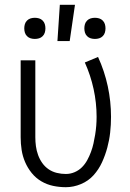

<svg xmlns="http://www.w3.org/2000/svg" viewBox="-20 -771 540 799"><path d="M254 8Q227 8 201 2.5Q175 -3 152 -16.5Q129 -30 112 -51Q95 -72 84.5 -96.5Q74 -121 70 -147Q66 -173 66 -200V-520H127V-200Q127 -181 129.5 -162.5Q132 -144 138.5 -126Q145 -108 156 -92.5Q167 -77 182.5 -66.5Q198 -56 216.5 -51.5Q235 -47 254 -47Q273 -47 290.5 -54.5Q308 -62 321 -75Q334 -88 343 -104.5Q352 -121 358.5 -138.5Q365 -156 369 -174Q373 -192 376 -210.5Q379 -229 380.5 -247.5Q382 -266 382 -285Q382 -343 369.5 -400.5Q357 -458 333 -511L388 -534Q415 -475 428.5 -412Q442 -349 442 -285Q442 -252 438.5 -220Q435 -188 426.5 -156.5Q418 -125 404.5 -95.5Q391 -66 369.5 -42Q348 -18 317 -5Q286 8 254 8ZM375 -609Q366 -609 357.5 -611.5Q349 -614 342.5 -620.5Q336 -627 333.5 -635.5Q331 -644 331 -653Q331 -662 333.5 -670.5Q336 -679 342.5 -685.5Q349 -692 357.5 -694.5Q366 -697 375 -697Q384 -697 392.5 -694.5Q401 -692 407.5 -685.5Q414 -679 416.5 -670.5Q419 -662 419 -653Q419 -644 416.5 -635.5Q414 -627 407.5 -620.5Q401 -614 392.5 -611.5Q384 -609 375 -609ZM125 -609Q116 -609 107.5 -611.5Q99 -614 92.5 -620.5Q86 -627 83.5 -635.5Q81 -644 81 -653Q81 -662 83.5 -670.5Q86 -679 92.5 -685.5Q99 -692 107.5 -694.5Q116 -697 125 -697Q134 -697 142.5 -694.5Q151 -692 157.5 -685.5Q164 -679 166.5 -670.5Q169 -662 169 -653Q169 -644 166.5 -635.5Q164 -627 157.5 -620.5Q151 -614 142.5 -611.5Q134 -609 125 -609ZM219 -600 229 -751H292L270 -600Z"/></svg>

Font: Iosevka Term Curly Light
Style: Regular
Weight: 300
Designer: Belleve Invis
Foundry: Belleve Invis
Version: Version 32.3.0